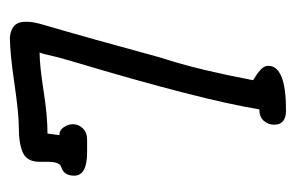

<svg xmlns="http://www.w3.org/2000/svg" viewBox="-125 -483 598 388"><g transform="rotate(-90 174.0 -289.0)"><path d="M111 -550Q139 -550 200 -559Q261 -568 293 -568Q324 -565 324 -537V-533Q324 -520 317 -497Q292 -412 252 -265L247 -249Q226 -182 206 -77Q206 -76 213 -72Q220 -68 227.5 -61Q235 -54 235 -46Q235 -10 145 -10Q116 -10 116 -34Q116 -46 124 -55Q132 -64 147 -64Q166 -181 244 -442L252 -470Q260 -506 262 -508Q236 -508 185 -500Q134 -492 98 -492L95 -468Q105 -468 111 -459Q117 -450 117 -441Q117 -429 108.5 -420.5Q100 -412 86 -412H60Q13 -412 13 -438Q13 -459 30 -464Q41 -467 41 -491V-508Q41 -533 59 -541.5Q77 -550 111 -550Z"/></g></svg>

Font: Because We Build
Style: Regular
Weight: 400
Designer: Liz Wetzel, Aaron Williamson, Russ McMullin
Foundry: Red Hat
Version: Version 1.000